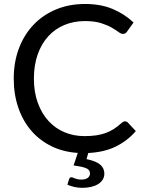

<svg xmlns="http://www.w3.org/2000/svg" viewBox="-20 -744 708 943"><path d="M647 -100Q606 -52.5 549.2 -24.5Q492.5 3.5 413.5 7.5L405 37.5Q451.5 47 472 64.5Q492.5 82 492.5 109Q492.5 125 484.5 138Q476.5 151 462.2 160Q448 169 428 173.8Q408 178.5 384 178.5Q363.5 178.5 345 174.2Q326.5 170 311 163L319.5 135.5Q322.5 126.5 331 126.5Q334 126.5 338 128.2Q342 130 347.8 132.2Q353.5 134.5 361.2 136.2Q369 138 379.5 138Q400.5 138 411.2 129.5Q422 121 422 108Q422 89 401 81.2Q380 73.5 341.5 68.5L362 7Q290.5 2.5 232.5 -26Q174.5 -54.5 133.2 -102.5Q92 -150.5 69.8 -215.5Q47.5 -280.5 47.5 -358Q47.5 -439 73 -506.5Q98.5 -574 144.8 -622.5Q191 -671 255.5 -697.8Q320 -724.5 398 -724.5Q474.5 -724.5 533 -700Q591.5 -675.5 636 -633.5L604 -589Q601 -584 596.2 -580.8Q591.5 -577.5 583.5 -577.5Q574.5 -577.5 561.5 -587.2Q548.5 -597 527.5 -609Q506.5 -621 475 -630.8Q443.5 -640.5 397.5 -640.5Q342 -640.5 296 -621.2Q250 -602 216.8 -565.5Q183.5 -529 165 -476.5Q146.5 -424 146.5 -358Q146.5 -291 165.8 -238.5Q185 -186 218.2 -149.8Q251.5 -113.5 296.8 -94.5Q342 -75.5 394.5 -75.5Q426.5 -75.5 452.2 -79.2Q478 -83 499.8 -91Q521.5 -99 540.2 -111.2Q559 -123.5 577.5 -140.5Q586 -148 594.5 -148Q602.5 -148 608.5 -141.5Z"/></svg>

Font: Lato-Regular
Style: Regular
Weight: 400
Designer: Lukasz Dziedzic with Adam Twardoch and Botio Nikoltchev
Foundry: tyPoland Lukasz Dziedzic
Version: Version 2.015; 2015-08-06; http://www.latofonts.com/